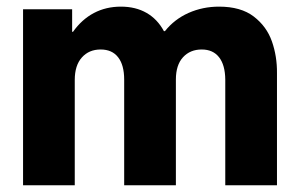

<svg xmlns="http://www.w3.org/2000/svg" viewBox="-20 -553 893 573"><path d="M48.8 -525.4H195.3V-458H197.8Q224.1 -495.1 260.3 -514.2Q296.4 -533.2 340.8 -533.2Q384.8 -533.2 417.2 -514.6Q449.7 -496.1 469.2 -460H472.2Q500.5 -495.6 542.7 -514.4Q585 -533.2 633.8 -533.2Q698.7 -533.2 737.3 -503.7Q775.9 -474.1 791.5 -429.4Q807.1 -384.8 806.6 -335V0H652.3V-315.4Q651.9 -358.9 633.8 -382.1Q615.7 -405.3 582 -405.3Q547.4 -405.3 526.1 -382.1Q504.9 -358.9 504.9 -315.4V0H350.6V-315.4Q350.6 -358.9 332.5 -382.1Q314.5 -405.3 280.3 -405.3Q245.6 -405.3 224.4 -381.6Q203.1 -357.9 203.1 -314.5V0H48.8Z"/></svg>

Font: Reddit Sans Strawberry ExBold
Style: Regular
Weight: 800
Designer: Stephen Hutchings
Foundry: Reddit
Version: Version 1.013